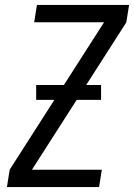

<svg xmlns="http://www.w3.org/2000/svg" viewBox="-20 -755 541 775"><path d="M8 0 19 -70 400 -665H118L129 -735H501L490 -665L109 -70H391L380 0ZM388 -352H126V-412H388Z"/></svg>

Font: Iosevka Oblique
Style: Regular
Weight: 400
Italic angle: -9°
Monospace: yes
Designer: Belleve Invis
Foundry: Belleve Invis
Version: Version 32.5.0; ttfautohint (v1.8.4)